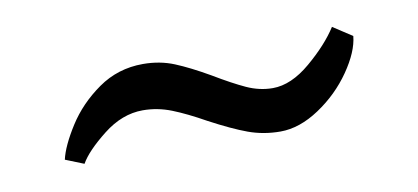

<svg xmlns="http://www.w3.org/2000/svg" viewBox="-30 -452 560 257"><g transform="rotate(-10 249.5 -323.0)"><path d="M242 -291Q217 -305 198 -312.5Q179 -320 159 -320Q131 -320 105 -299.5Q79 -279 70 -263L45 -273Q49 -291 65.5 -317Q82 -343 109 -362Q136 -381 170 -381Q193 -381 212.5 -373Q232 -365 258 -350Q283 -335 300.5 -327Q318 -319 336 -319Q361 -319 387.5 -341.5Q414 -364 428 -386L454 -369Q452 -348 434 -322Q416 -296 389 -278Q362 -260 336 -260Q313 -260 292.5 -267.5Q272 -275 242 -291Z"/></g></svg>

Font: EB Squaramond
Style: Regular
Weight: 400
Designer: Jake Brussel Faria
Foundry: Jake Brussel Faria
Version: Version 0.002